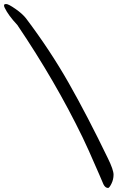

<svg xmlns="http://www.w3.org/2000/svg" viewBox="-20 -860 583 952"><path d="M109 -769Q229 -610 321 -448Q413 -286 515 -75Q543 -18 543 6Q543 30 532.5 51Q522 72 516 72Q502 72 493 54Q490 48 472 5Q410 -138 389 -180Q254 -458 66 -736Q21 -784 3 -822Q0 -828 0 -834Q0 -840 11 -840Q22 -840 56.5 -816Q91 -792 109 -769Z"/></svg>

Font: Zhi Mang Xing
Style: Regular
Weight: 400
Designer: ZhongQi
Foundry: ZhongQi
Version: Version 2.001